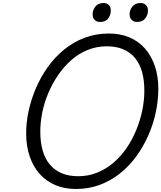

<svg xmlns="http://www.w3.org/2000/svg" viewBox="-20 -1238 1073 1277"><path d="M485 19Q410 19 349 -6.5Q288 -32 244.5 -80.5Q201 -129 177.5 -197.5Q154 -266 154 -351Q154 -424 170.5 -500.5Q187 -577 219 -651.5Q251 -726 297.5 -791.5Q344 -857 405.5 -907.5Q467 -958 542 -986.5Q617 -1015 705 -1015Q780 -1015 840.5 -989.5Q901 -964 943.5 -916Q986 -868 1009.5 -800Q1033 -732 1033 -648Q1033 -570 1016 -490.5Q999 -411 966 -336.5Q933 -262 886 -197.5Q839 -133 778 -84.5Q717 -36 643.5 -8.5Q570 19 485 19ZM500 -66Q568 -66 627 -90Q686 -114 735.5 -156.5Q785 -199 823 -255Q861 -311 887 -375Q913 -439 926.5 -505Q940 -571 940 -635Q940 -707 924 -762Q908 -817 876 -854.5Q844 -892 797.5 -911Q751 -930 690 -930Q623 -930 563.5 -906Q504 -882 455 -839Q406 -796 367.5 -740Q329 -684 302 -620.5Q275 -557 261.5 -491.5Q248 -426 248 -363Q248 -292 264 -236.5Q280 -181 311.5 -143.5Q343 -106 390 -86Q437 -66 500 -66ZM645 -1092Q624 -1092 610 -1105Q596 -1118 596 -1144Q596 -1171 614.5 -1194.5Q633 -1218 669 -1218Q689 -1218 703 -1205.5Q717 -1193 717 -1167Q717 -1140 700 -1116Q683 -1092 645 -1092ZM891 -1092Q871 -1092 856.5 -1105Q842 -1118 842 -1144Q842 -1171 860.5 -1194.5Q879 -1218 915 -1218Q935 -1218 949.5 -1205.5Q964 -1193 964 -1167Q964 -1140 946.5 -1116Q929 -1092 891 -1092Z"/></svg>

Font: Playwrite MX
Style: Regular
Weight: 400
Designer: Veronika Burian, José Scaglione
Foundry: TypeTogether
Version: Version 1.002